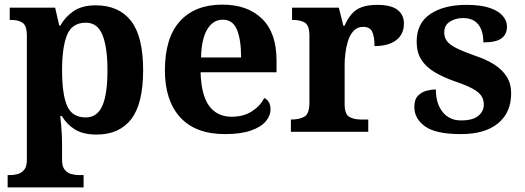

<svg xmlns="http://www.w3.org/2000/svg" viewBox="-20 -569 2267 829"><path d="M13 240V187H25Q40 187 56.5 182.5Q73 178 84.5 164Q96 150 96 122V-413Q96 -459 77 -471Q58 -483 29 -483H22V-536H218L236 -458H240Q262 -497 298.5 -521.5Q335 -546 393 -546Q493 -546 545.5 -479Q598 -412 598 -266Q598 -121 546.5 -54.5Q495 12 397 12Q340 12 304.5 -9.5Q269 -31 247 -68H240Q242 -54 244 -30.5Q246 -7 247 15.5Q248 38 248 53V122Q248 150 259.5 164Q271 178 288 182.5Q305 187 319 187H341V240ZM350 -62Q400 -62 422 -112.5Q444 -163 444 -265Q444 -365 422.5 -418Q401 -471 351 -471Q291 -471 269.5 -418Q248 -365 248 -266Q248 -163 269.5 -112.5Q291 -62 350 -62Z M951 10Q824 10 758 -62.5Q692 -135 692 -265Q692 -406 757 -477.5Q822 -549 940 -549Q1049 -549 1111.5 -488Q1174 -427 1174 -308V-257H846Q849 -157 883.5 -111Q918 -65 980 -65Q1032 -65 1068 -88.5Q1104 -112 1121 -146Q1135 -139 1141.5 -126.5Q1148 -114 1148 -97Q1148 -69 1127 -44.5Q1106 -20 1062.5 -5Q1019 10 951 10ZM1021 -321Q1021 -398 1003 -441Q985 -484 942 -484Q900 -484 875 -442.5Q850 -401 848 -321Z M1236 0V-53H1239Q1273 -53 1294.5 -65.5Q1316 -78 1316 -125V-415Q1316 -459 1296.5 -471Q1277 -483 1244 -483H1241V-536H1443L1462.5 -458H1467.6Q1481 -488 1498 -508Q1515 -528 1541.5 -538Q1568 -548 1609 -548Q1667.6 -548 1695.8 -526.9Q1724 -505.8 1724 -467Q1724 -421 1690.5 -395.5Q1657 -370 1597 -370Q1597 -411 1587 -432Q1577 -453 1548 -453Q1522 -453 1506 -435Q1490 -417 1482 -390.5Q1474 -364 1471 -337Q1468 -310 1468 -293V-120Q1468 -76 1488 -64.5Q1508 -53 1538 -53H1570V0Z M1970 10Q1861 10 1815 -23.5Q1769 -57 1769 -107Q1769 -140 1785 -156Q1801 -172 1823 -177.5Q1845 -183 1862 -183Q1862 -121 1891.5 -85Q1921 -49 1970 -49Q2022 -49 2045.5 -69Q2069 -89 2069 -117Q2069 -139 2058 -155.5Q2047 -172 2020 -186.5Q1993 -201 1946 -217Q1892 -236 1855 -258.5Q1818 -281 1798.5 -312.5Q1779 -344 1779 -389Q1779 -469 1838 -508.5Q1897 -548 1994 -548Q2057 -548 2095.5 -534.5Q2134 -521 2151.5 -499.5Q2169 -478 2169 -455Q2169 -421 2145.5 -403.5Q2122 -386 2067 -386Q2067 -436 2045 -463.5Q2023 -491 1979 -491Q1947 -491 1922.5 -475.5Q1898 -460 1898 -429Q1898 -408 1909.5 -392Q1921 -376 1951 -361Q1981 -346 2035 -327Q2080 -312 2114 -290.5Q2148 -269 2167.5 -238.5Q2187 -208 2187 -166Q2187 -83 2130.5 -36.5Q2074 10 1970 10Z"/></svg>

Font: Noto Serif Test
Style: Regular
Weight: 400
Version: Version 1.000